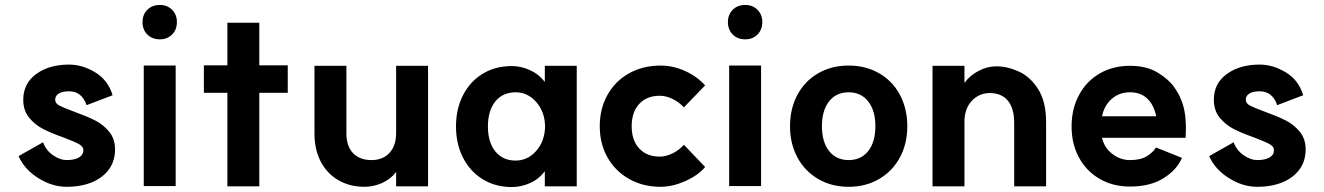

<svg xmlns="http://www.w3.org/2000/svg" viewBox="-20 -739 5352 776"><path d="M249 -92Q281 -92 299 -102.5Q317 -113 317 -132Q317 -147 298.5 -157Q280 -167 235 -184Q187 -201 154.5 -217.5Q122 -234 98 -263Q74 -292 74 -336Q74 -402 126.5 -440Q179 -478 259 -478Q313 -478 365 -446.5Q417 -415 435 -354L330 -314Q311 -370 259 -370Q232 -370 217.5 -361Q203 -352 203 -336Q203 -321 220.5 -312Q238 -303 284 -286Q331 -269 364 -252.5Q397 -236 421 -207Q445 -178 445 -135Q445 -66 391.5 -25Q338 16 249 16Q191 16 135 -19Q79 -54 55 -108L154 -164Q166 -131 194.5 -111.5Q223 -92 249 -92Z M690 -474V13H561V-474ZM695 -650Q695 -619 675.5 -599.5Q656 -580 626 -580Q595 -580 575.5 -599.5Q556 -619 556 -650Q556 -680 575.5 -699.5Q595 -719 626 -719Q656 -719 675.5 -699.5Q695 -680 695 -650Z M899 -364H804V-475H899V-647H1028V-475H1143V-364H1028V14H899Z M1481 -92Q1528 -92 1555 -122Q1582 -152 1581 -205V-473H1710V14H1581V-44Q1559 -15 1524.5 0.5Q1490 16 1453 16Q1394 16 1348 -10.5Q1302 -37 1276.5 -85.5Q1251 -134 1251 -199V-473H1380V-201Q1380 -148 1407 -120Q1434 -92 1481 -92Z M1823 -228Q1823 -299 1851.5 -354.5Q1880 -410 1931 -441Q1982 -472 2049 -472Q2085 -472 2121 -456Q2157 -440 2182 -408V-473H2311V14H2182V-47Q2157 -14 2121 1.5Q2085 17 2049 17Q1982 17 1931 -14.5Q1880 -46 1851.5 -101.5Q1823 -157 1823 -228ZM2183 -228Q2182 -287 2147.5 -326.5Q2113 -366 2064 -366Q2012 -366 1982 -329Q1952 -292 1952 -228Q1952 -164 1982 -127Q2012 -90 2064 -90Q2113 -90 2147.5 -129.5Q2182 -169 2183 -228Z M2744 -154 2830 -64Q2800 -29 2748.5 -6.5Q2697 16 2650 16Q2579 16 2523 -15.5Q2467 -47 2435.5 -102.5Q2404 -158 2404 -229Q2404 -300 2435.5 -356Q2467 -412 2523 -443Q2579 -474 2650 -474Q2700 -474 2748 -452.5Q2796 -431 2830 -394L2744 -305Q2724 -327 2697.5 -339.5Q2671 -352 2647 -352Q2594 -352 2563.5 -319Q2533 -286 2533 -229Q2533 -172 2563.5 -139Q2594 -106 2647 -106Q2671 -106 2698 -119Q2725 -132 2744 -154Z M3056 -474V13H2927V-474ZM3061 -650Q3061 -619 3041.5 -599.5Q3022 -580 2992 -580Q2961 -580 2941.5 -599.5Q2922 -619 2922 -650Q2922 -680 2941.5 -699.5Q2961 -719 2992 -719Q3022 -719 3041.5 -699.5Q3061 -680 3061 -650Z M3518 -229Q3518 -292 3489 -329Q3460 -366 3410 -366Q3360 -366 3331 -329.5Q3302 -293 3302 -229Q3302 -165 3331 -128.5Q3360 -92 3410 -92Q3460 -92 3489 -128.5Q3518 -165 3518 -229ZM3647 -229Q3647 -158 3617 -102.5Q3587 -47 3533 -15.5Q3479 16 3410 16Q3341 16 3287 -15.5Q3233 -47 3203 -102.5Q3173 -158 3173 -229Q3173 -300 3203 -356Q3233 -412 3287 -443Q3341 -474 3410 -474Q3479 -474 3533 -443Q3587 -412 3617 -356Q3647 -300 3647 -229Z M3979 -363Q3935 -362 3906 -329.5Q3877 -297 3878 -243V14H3749V-473H3878V-404Q3901 -435 3936 -453Q3971 -471 4006 -471Q4051 -471 4097.5 -450Q4144 -429 4176 -378.5Q4208 -328 4208 -245V14H4079V-243Q4079 -301 4053.5 -332Q4028 -363 3979 -363Z M4311 -228Q4311 -299 4341 -355Q4371 -411 4424.5 -442Q4478 -473 4547 -473Q4615 -473 4660 -445Q4705 -417 4725.5 -387Q4746 -357 4751 -342Q4773 -296 4773 -221L4772 -182H4434Q4443 -142 4475.5 -117Q4508 -92 4547 -92Q4591 -92 4616.5 -108.5Q4642 -125 4652 -143L4757 -101Q4737 -53 4683 -19Q4629 15 4547 15Q4478 15 4424.5 -16Q4371 -47 4341 -102Q4311 -157 4311 -228ZM4547 -366Q4504 -366 4473.5 -339.5Q4443 -313 4434 -269H4653Q4644 -314 4617.5 -340Q4591 -366 4547 -366Z M5061 -92Q5093 -92 5111 -102.5Q5129 -113 5129 -132Q5129 -147 5110.5 -157Q5092 -167 5047 -184Q4999 -201 4966.5 -217.5Q4934 -234 4910 -263Q4886 -292 4886 -336Q4886 -402 4938.5 -440Q4991 -478 5071 -478Q5125 -478 5177 -446.5Q5229 -415 5247 -354L5142 -314Q5123 -370 5071 -370Q5044 -370 5029.5 -361Q5015 -352 5015 -336Q5015 -321 5032.5 -312Q5050 -303 5096 -286Q5143 -269 5176 -252.5Q5209 -236 5233 -207Q5257 -178 5257 -135Q5257 -66 5203.5 -25Q5150 16 5061 16Q5003 16 4947 -19Q4891 -54 4867 -108L4966 -164Q4978 -131 5006.5 -111.5Q5035 -92 5061 -92Z"/></svg>

Font: SUITE ExtraBold
Style: Regular
Weight: 800
Designer: Sun
Foundry: Sun
Version: Version 2.040